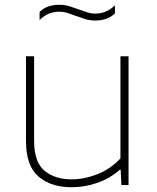

<svg xmlns="http://www.w3.org/2000/svg" viewBox="-20 -776 657 805"><path d="M279 9Q194.5 9 141.8 -35.5Q89 -80 89 -185V-540H123V-186Q123 -96 166.8 -60Q210.5 -24 280 -24Q332.5 -24 387.5 -45.2Q442.5 -66.5 485 -112V-540H519V0H489L486 -64H482Q441 -28 388.5 -9.5Q336 9 279 9ZM379 -690Q356.5 -690 335.8 -696.5Q315 -703 296 -710Q279 -716.5 262.2 -721.8Q245.5 -727 229 -727Q181 -727 146 -692V-726Q176 -756 229 -756Q251.5 -756 272.2 -749.5Q293 -743 312 -736Q329.5 -729.5 346 -724.2Q362.5 -719 379 -719Q427 -719 462 -754V-720Q432 -690 379 -690Z"/></svg>

Font: Encode Sans Expanded Thin
Style: Regular
Weight: 100
Width: 7
Designer: Multiple Designers
Foundry: Impallari Type
Version: Version 3.000; ttfautohint (v1.8.3) -l 8 -r 50 -G 200 -x 14 